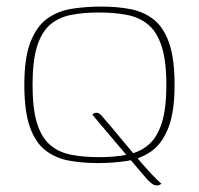

<svg xmlns="http://www.w3.org/2000/svg" viewBox="-20 -489 605 584"><path d="M277 7Q230 7 189.5 -0.5Q149 -8 118.5 -31.5Q88 -55 71 -102.5Q54 -150 54 -231Q54 -314 73 -362Q92 -410 124.5 -433Q157 -456 199.5 -462.5Q242 -469 288 -469Q335 -469 375.5 -461.5Q416 -454 446.5 -430.5Q477 -407 494 -359.5Q511 -312 511 -231Q511 -148 492 -100Q473 -52 440.5 -29Q408 -6 366 0.5Q324 7 277 7ZM281 -11Q329 -11 367 -18.5Q405 -26 431.5 -48.5Q458 -71 472 -114.5Q486 -158 486 -231Q486 -303 472 -347Q458 -391 431.5 -413.5Q405 -436 367 -443.5Q329 -451 281 -451Q233 -451 195.5 -443.5Q158 -436 132 -413.5Q106 -391 92.5 -347Q79 -303 79 -231Q79 -158 92.5 -114.5Q106 -71 132 -48.5Q158 -26 195.5 -18.5Q233 -11 281 -11ZM457 75Q450 75 443.5 70.5Q437 66 429 58Q422 50 404.5 29.5Q387 9 365 -17Q343 -43 321 -69Q299 -95 282.5 -114.5Q266 -134 261 -140Q264 -144 267 -145Q270 -146 274 -146Q279 -146 284.5 -141.5Q290 -137 296 -129Q300 -125 315.5 -106.5Q331 -88 352.5 -62Q374 -36 397 -9Q420 18 440 39.5Q460 61 471 70Q468 72 465 73.5Q462 75 457 75Z"/></svg>

Font: Genos Thin
Style: Regular
Weight: 100
Designer: Robert E. Leuschke
Foundry: Robert E. Leuschke
Version: Version 1.010